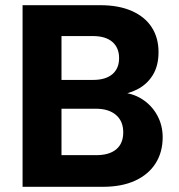

<svg xmlns="http://www.w3.org/2000/svg" viewBox="-20 -720 688 740"><path d="M67 0V-700H366Q438 -700 488.5 -677.5Q539 -655 565 -614.5Q591 -574 591 -519Q591 -466 568.5 -430Q546 -394 508 -375Q470 -356 425 -352L441 -364Q490 -362 527.5 -338Q565 -314 586 -275.5Q607 -237 607 -191Q607 -134 580 -91Q553 -48 501.5 -24Q450 0 376 0ZM217 -122H351Q401 -122 428 -144.5Q455 -167 455 -210Q455 -253 427 -277Q399 -301 349 -301H217ZM217 -412H339Q387 -412 413 -434Q439 -456 439 -496Q439 -536 413 -558.5Q387 -581 338 -581H217Z"/></svg>

Font: DM Sans 16pt Black
Style: Regular
Weight: 900
Version: Version 4.004;gftools[0.9.30]